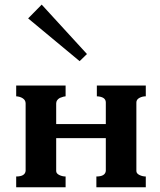

<svg xmlns="http://www.w3.org/2000/svg" viewBox="-20 -796 680 816"><path d="M318.4 -536.1 99.6 -717.8 157.2 -776.4 349.6 -566.4ZM599.6 -386.7Q585 -386.7 572.3 -379.9Q559.6 -373 559.6 -360.4V-69.3Q559.6 -58.6 572.8 -52.2Q585.9 -45.9 599.6 -45.9V0H389.6V-45.9Q426.8 -45.9 429.7 -69.3V-209H218.8V-69.3Q218.8 -58.6 231.9 -52.2Q245.1 -45.9 258.8 -45.9V0H48.8V-45.9Q85.9 -45.9 88.9 -69.3V-356.4Q88.9 -370.1 77.1 -377.9Q65.4 -385.7 48.8 -386.7V-432.6H258.8V-386.7Q252 -386.7 234.4 -379.9Q218.8 -371.1 218.8 -356.4V-268.6H429.7V-360.4Q429.7 -384.8 391.6 -386.7V-432.6H599.6Z"/></svg>

Font: Menaion Unicode
Style: Regular
Weight: 400
Designer: Aleksandr Andreev
Foundry: Ponomar Technologies, Inc.
Version: 2.0